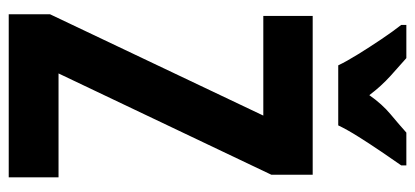

<svg xmlns="http://www.w3.org/2000/svg" viewBox="-282 -692 974 451"><g transform="rotate(90 205.5 -467.0)"><path d="M397 0H14V-97L252 -598H18V-714H391V-617L153 -117H397ZM134 -774Q125 -793 108 -820.5Q91 -848 72.5 -875.5Q54 -903 39 -922V-934H117Q133 -920 158 -897.5Q183 -875 204 -847Q225 -877 249 -897Q273 -917 292 -934H369V-922Q355 -902 337 -875.5Q319 -849 302 -822Q285 -795 275 -774Z"/></g></svg>

Font: Noto Sans Sinhala ExtraCondensed
Style: Bold
Weight: 700
Width: 2
Designer: Jelle Bosma - Monotype Design Team
Foundry: Monotype Imaging Inc.
Version: Version 2.006; ttfautohint (v1.8.4.7-5d5b)